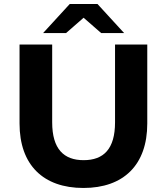

<svg xmlns="http://www.w3.org/2000/svg" viewBox="-20 -921 828 953"><path d="M395 -833 482 -757H596L464 -901H326L194 -757H308ZM551 -700V-314C551 -181 494 -126 395 -126C297 -126 239 -181 239 -314V-700H77V-308C77 -102 195 12 394 12C593 12 711 -102 711 -308V-700Z"/></svg>

Font: Montserrat Lite
Style: Bold
Weight: 700
Designer: Julieta Ulanovsky
Foundry: Julieta Ulanovsky
Version: Version 7.200;PS 007.200;hotconv 1.0.88;makeotf.lib2.5.64775